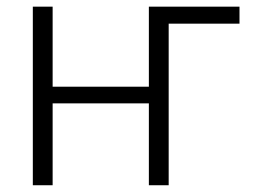

<svg xmlns="http://www.w3.org/2000/svg" viewBox="-20 -548 764 568"><path d="M135.7 -291.5H420.4V-528.3H688.5V-478H479V0H420.4V-242.2H135.7V0H77.1V-528.3H135.7Z"/></svg>

Font: Roboto Light
Style: Regular
Weight: 300
Designer: Google
Version: Version 2.134; 2016; ttfautohint (v1.6)